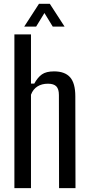

<svg xmlns="http://www.w3.org/2000/svg" viewBox="-20 -979 465 999"><path d="M54.9 0V-800H141.2V-544.1H158.4Q175.8 -576.2 198 -591.9Q220.3 -607.6 261.2 -607.6Q317.5 -607.6 344.7 -577Q371.8 -546.3 371.9 -478L372.8 0H287.3L286.5 -484.6Q286.5 -515.8 273.1 -529.6Q259.7 -543.5 229.5 -543.5Q197.6 -543.5 174.8 -529.2Q152 -514.9 141.2 -486.2V0ZM106 -840.6 182.9 -959.3H239.1L316 -840.6H254.4L211.2 -911.3L168 -840.6Z"/></svg>

Font: Big Shoulders Text SC Thin
Style: Regular
Weight: 100
Designer: Patric King
Foundry: XO Type Co
Version: Version 2.002